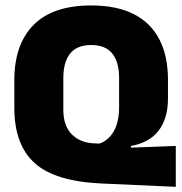

<svg xmlns="http://www.w3.org/2000/svg" viewBox="-20 -674 687 723"><path d="M642 29.5 362.5 17Q186.5 9 110.2 -60.2Q34 -129.5 34 -267.5V-372.5Q34 -507 106.5 -580.2Q179 -653.5 323.5 -653.5Q419.5 -653.5 483.8 -620.8Q548 -588 580.2 -525.5Q612.5 -463 612.5 -373.5V-303.5Q612.5 -264 603 -233Q593.5 -202 575.5 -179.8Q557.5 -157.5 531.5 -143.8Q505.5 -130 473 -124.5V-118L642 -124.5ZM337 -134 355.5 -133.5Q372 -139.5 385.2 -151Q398.5 -162.5 408.2 -179.2Q418 -196 423.2 -218.8Q428.5 -241.5 428.5 -270V-380.5Q428.5 -440.5 402.8 -472.5Q377 -504.5 323.5 -504.5Q270 -504.5 244.2 -472.5Q218.5 -440.5 218.5 -380.5V-260Q218.5 -199.5 251 -167.5Q283.5 -135.5 337 -134Z"/></svg>

Font: Anek Gujarati Medium ExtraBold
Style: Regular
Weight: 800
Version: Version 1.003